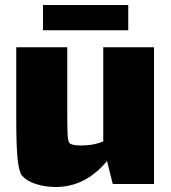

<svg xmlns="http://www.w3.org/2000/svg" viewBox="-20 -701 685 768"><path d="M596 -512V35H431L408 -57Q322 47 203 47Q161 47 123.5 35Q86 23 67 0Q56 -13 50.5 -65Q45 -117 45 -224V-512H249V-227Q249 -203 250 -171Q251 -139 257 -130Q265 -119 305 -119L324 -120Q357 -121 393 -135V-512ZM152 -681H493V-580H152Z"/></svg>

Font: Lalezar
Style: Regular
Weight: 400
Designer: Borna Izadpanah
Foundry: Borna Izadpanah
Version: Version 1.003;November 28, 2018;FontCreator 11.5.0.2421 64-b